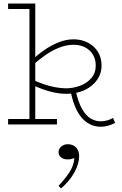

<svg xmlns="http://www.w3.org/2000/svg" viewBox="-20 -706 693 1089"><path d="M358 -174Q323 -174 289 -181Q255 -188 222 -200Q189 -212 158 -227V-257Q192 -241 225 -229.5Q258 -218 289.5 -212Q321 -206 352 -205Q395 -205 434 -219.5Q473 -234 498 -263Q523 -292 523 -334Q523 -387 488 -419.5Q453 -452 397 -452Q355 -452 312.5 -434.5Q270 -417 231 -389Q192 -361 158 -329V-362Q191 -394 230.5 -421.5Q270 -449 312.5 -466Q355 -483 397 -483Q442 -483 478 -464.5Q514 -446 535 -412.5Q556 -379 556 -334Q556 -298 540.5 -269Q525 -240 498 -218.5Q471 -197 435 -185.5Q399 -174 358 -174ZM26 0V-31H303V0ZM147 0V-686H180V0ZM26 -655V-686H180V-655ZM551 13Q510 13 475.5 -9.5Q441 -32 416.5 -78.5Q392 -125 379 -197H408Q423 -127 445.5 -88Q468 -49 495 -33.5Q522 -18 551 -18Q570 -18 588 -23Q606 -28 621 -37L633 -9Q614 1 593 7Q572 13 551 13ZM429 180Q429 223 401.5 272.5Q374 322 326 363L312 348Q348 310 373 272.5Q398 235 402 191Q390 195 382 196.5Q374 198 360 198Q342 198 327 187Q312 176 312 157Q312 138 327.5 125Q343 112 364 112Q394 112 411.5 130.5Q429 149 429 180Z"/></svg>

Font: BioRhyme ExtraLight
Style: Regular
Weight: 250
Designer: Aoife Mooney
Foundry: Aoife Mooney Type
Version: Version 1.600;gftools[0.9.33]